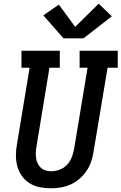

<svg xmlns="http://www.w3.org/2000/svg" viewBox="-20 -1009 656 1037"><path d="M254 8Q224 8 194 2Q164 -4 139.5 -19.5Q115 -35 98 -59Q81 -83 73.5 -111.5Q66 -140 66 -170.5Q66 -201 72 -232L140 -643H96V-735H303V-643H247L177 -217Q174 -201 173.5 -185.5Q173 -170 175 -155Q177 -140 183.5 -126.5Q190 -113 200.5 -103Q211 -93 226 -88.5Q241 -84 256 -84Q279 -84 302 -92.5Q325 -101 341.5 -118.5Q358 -136 367 -158.5Q376 -181 380 -203L453 -643H410V-735H616V-643H561L485 -188Q481 -161 472 -135Q463 -109 447 -85.5Q431 -62 409 -43Q387 -24 361 -12.5Q335 -1 308 3.5Q281 8 254 8ZM323 -802 214 -926 298 -984 386 -864 513 -989 584 -921 431 -802Z"/></svg>

Font: Iosevka Etoile SmBdObl
Style: Regular
Weight: 600
Italic angle: -9°
Designer: Belleve Invis
Foundry: Belleve Invis
Version: Version 15.5.2; ttfautohint (v1.8.4)